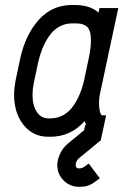

<svg xmlns="http://www.w3.org/2000/svg" viewBox="-20 -532 491 764"><path d="M361.3 189Q346.2 200.7 331.8 206.1Q317.4 211.4 294.9 211.4Q258.8 211.4 233.4 186.3Q208 161.1 208 125Q208 104.5 218.8 80.6Q229.5 56.6 249.5 40L314.5 -13.7L319.3 -36.1L390.6 -21.5L380.9 26.4L296.4 95.7Q281.2 108.4 281.2 125Q281.2 138.2 294.9 138.2Q306.6 138.2 317.4 130.4L333 118.7L377 177.2ZM341.8 -370.1Q341.8 -393.6 336.9 -408.2Q332 -422.9 321.8 -429.2Q311.5 -435.5 301.8 -437.3Q292 -439 275.9 -439H267.1Q238.3 -439 214.4 -425Q190.4 -411.1 174.6 -387.2Q158.7 -363.3 148.4 -337.9Q138.2 -312.5 131.8 -283.7L114.3 -200.7Q109.4 -176.8 109.4 -154.8Q109.4 -112.3 126.5 -86.7Q143.6 -61 171.9 -61H180.7Q209.5 -61 233.2 -74.7Q256.8 -88.4 272.7 -112.1Q288.6 -135.7 298.8 -161.4Q309.1 -187 315.4 -216.3L333 -299.3Q341.8 -341.3 341.8 -370.1ZM267.1 -512.2H275.9Q338.9 -512.2 372.1 -481.9L376 -500H450.7L377.4 -156.7Q374 -141.1 374 -122.1Q374 -102.1 377.7 -87.6Q381.3 -73.2 386.7 -73.2H402.3L386.7 0H382.3Q337.4 0 316.4 -49.8Q261.2 12.2 180.7 12.2H171.9Q111.3 12.2 73.7 -34.9Q36.1 -82 36.1 -154.8Q36.1 -183.6 43 -216.3L60.5 -299.3Q81.1 -393.6 134 -452.9Q187 -512.2 267.1 -512.2Z"/></svg>

Font: Anka/Coder Narrow
Style: Italic
Weight: 400
Width: 3
Italic angle: -12°
Monospace: yes
Version: Version 001.100